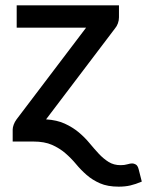

<svg xmlns="http://www.w3.org/2000/svg" viewBox="-20 -530 551 719"><path d="M511 150Q487.5 160 468 164.5Q448.5 169 424.5 169Q383 169 354.5 156.5Q326 144 304.5 125.2Q283 106.5 264.8 84.5Q246.5 62.5 224.8 43.8Q203 25 174.8 12.5Q146.5 0 104.5 0H27.5V-45Q27.5 -52.5 31.2 -63Q35 -73.5 42 -83L302.5 -426.5H42.5V-510H425.5V-465Q425.5 -453.5 421.5 -442.5Q417.5 -431.5 411 -424L152.5 -83Q193 -80.5 222.5 -67Q252 -53.5 274.8 -34.5Q297.5 -15.5 315.2 6Q333 27.5 350.2 46Q367.5 64.5 386.8 76.5Q406 88.5 431.5 88.5Q446.5 88.5 457.2 85.2Q468 82 475 82Q481.5 82 488.5 86Q495.5 90 499 103Z"/></svg>

Font: Lato SemiBold
Style: Regular
Weight: 600
Designer: Lukasz Dziedzic with Adam Twardoch and Botio Nikoltchev
Foundry: tyPoland Lukasz Dziedzic
Version: Version 2.015; 2015-08-06; http://www.latofonts.com/